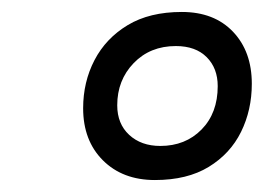

<svg xmlns="http://www.w3.org/2000/svg" viewBox="-20 -787 441 321"><path d="M239 -486Q185 -486 152 -519Q119 -552 119 -606Q119 -650 138 -686.5Q157 -723 193.5 -745Q230 -767 284 -767Q338 -767 369.5 -734Q401 -701 401 -647Q401 -603 383 -566.5Q365 -530 329 -508Q293 -486 239 -486ZM248 -543Q290 -543 317 -570.5Q344 -598 344 -643Q344 -673 325.5 -691.5Q307 -710 274 -710Q231 -710 203.5 -681.5Q176 -653 176 -611Q176 -580 196 -561.5Q216 -543 248 -543Z"/></svg>

Font: Exo Thin SemiBold
Style: Italic
Weight: 600
Italic angle: -9°
Version: Version 2.000